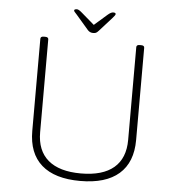

<svg xmlns="http://www.w3.org/2000/svg" viewBox="-58 -907 881 967"><g transform="rotate(5 383.0 -424.0)"><path d="M383 6Q254 6 187.5 -52.5Q121 -111 121 -224V-690Q121 -702 137 -702H145Q161 -702 161 -690V-221Q161 -128 217.5 -80Q274 -32 383 -32Q493 -32 549.5 -80Q606 -128 606 -221V-690Q606 -702 622 -702H630Q646 -702 646 -690V-224Q646 -111 579 -52.5Q512 6 383 6ZM475 -854Q488 -854 488 -847Q488 -843 483.5 -837.5Q479 -832 474 -826L411 -756Q403 -747 397.5 -744.5Q392 -742 383 -742Q367 -742 356 -754L293 -827Q289 -832 283.5 -837.5Q278 -843 278 -847Q278 -851 282.5 -852.5Q287 -854 292 -854Q301 -854 318 -839L383 -783L447 -839Q464 -854 475 -854Z"/></g></svg>

Font: Asap Semi Expanded Thin
Style: Regular
Weight: 100
Width: 6
Designer: Pablo Cosgaya
Foundry: Omnibus-Type
Version: Version 3.001; ttfautohint (v1.8.4.7-5d5b)